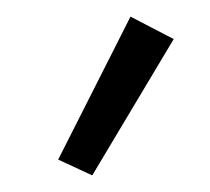

<svg xmlns="http://www.w3.org/2000/svg" viewBox="-20 -713 253 231"><path d="M91 -502 50 -521 137 -693 189 -666Z"/></svg>

Font: Assistant
Style: Regular
Weight: 400
Designer: Hebrew By Ben Nathan, Latin by Paul Hunt
Version: Version 2.001;PS 002.001;hotconv 1.0.88;makeotf.lib2.5.64775